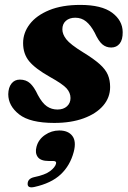

<svg xmlns="http://www.w3.org/2000/svg" viewBox="-20 -500 536 802"><path d="M220 -42.5Q245 -42.5 259.8 -56Q274.5 -69.5 274.5 -90.5Q274.5 -112.5 258.2 -130.8Q242 -149 188 -179Q127 -213.5 101.8 -244.2Q76.5 -275 76.5 -320Q76.5 -363 104.2 -399.2Q132 -435.5 185.5 -457.5Q239 -479.5 315 -479.5Q404.5 -479.5 448.2 -447Q492 -414.5 492.5 -366Q493 -334.5 480 -318Q467 -301.5 444.5 -301.5Q423 -301.5 407.2 -315Q391.5 -328.5 375.5 -363.5Q359 -394.5 339.8 -410.2Q320.5 -426 294.5 -426Q270 -426 255.2 -413Q240.5 -400 240.5 -377.5Q240.5 -357 257 -335.8Q273.5 -314.5 327 -281.5Q372 -254 396.5 -232Q421 -210 430.5 -187.5Q440 -165 440 -136.5Q440 -92.5 411 -58.8Q382 -25 329.5 -5.8Q277 13.5 206.5 13.5Q105.5 13.5 60 -22.2Q14.5 -58 14.5 -106.5Q15 -134.5 28 -151Q41 -167.5 63 -167.5Q89 -167.5 106 -151.8Q123 -136 138 -103.5Q156.5 -69 176 -55.8Q195.5 -42.5 220 -42.5ZM184 172.5Q149.5 172.5 137.5 155.5Q125.5 138.5 132.5 113Q140.5 82.5 167.8 63.8Q195 45 227.5 45Q265 45 282.2 67.8Q299.5 90.5 288 134.5Q273 191.5 233.5 228.5Q194 265.5 123.5 281Q94 287.5 95.5 266.5Q96.5 246 122.5 240Q168.5 230.5 189.2 214.8Q210 199 214 184Q217 172.5 202.5 172.5Z"/></svg>

Font: Fraunces 9pt S000
Style: Bold Italic
Weight: 700
Italic angle: -16°
Version: Version 1.000; ttfautohint (v1.8.3)